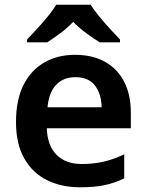

<svg xmlns="http://www.w3.org/2000/svg" viewBox="-20 -786 622 816"><path d="M299 -553Q373 -553 426 -523.5Q479 -494 507.5 -439Q536 -384 536 -307V-241H179Q181 -169 219.5 -129Q258 -89 327 -89Q379 -89 421 -99Q463 -109 508 -130V-28Q467 -8 424 1Q381 10 321 10Q241 10 179.5 -20.5Q118 -51 83 -113Q48 -175 48 -267Q48 -361 79.5 -424Q111 -487 167.5 -520Q224 -553 299 -553ZM300 -458Q250 -458 219 -426Q188 -394 182 -330H412Q411 -386 384 -422Q357 -458 300 -458ZM365 -766Q379 -744 401.5 -716.5Q424 -689 448 -663Q472 -637 490 -618V-606H404Q378 -622 348 -644Q318 -666 291 -693Q265 -666 236 -644.5Q207 -623 181 -606H95V-618Q114 -638 137.5 -663.5Q161 -689 183.5 -716.5Q206 -744 219 -766Z"/></svg>

Font: Noto Sans Nag Mundari SemiBold
Style: Regular
Weight: 600
Version: Version 1.000